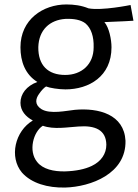

<svg xmlns="http://www.w3.org/2000/svg" viewBox="-20 -592 625 871"><path d="M128.9 -45.4C47.9 2.4 20.5 120.6 79.6 190.9C122.6 239.3 195.8 260.7 275.9 258.8C392.1 255.4 552.7 196.3 549.3 46.4C543 -73.2 427.7 -103.5 319.8 -93.8C283.2 -90.3 207 -72.3 167.5 -97.2C135.7 -117.7 141.6 -144.5 157.2 -166C167.5 -181.2 179.7 -194.3 189 -199.7C205.6 -192.9 246.6 -186.5 276.9 -186.5C383.3 -186.5 485.8 -245.1 485.8 -377.4C485.8 -412.6 475.1 -466.8 453.6 -491.7C518.1 -493.7 585.4 -498 585.4 -498L572.3 -569.3C572.3 -569.3 441.9 -542.5 381.3 -554.2C349.1 -567.4 315.4 -571.8 281.2 -571.8C175.3 -571.8 72.8 -503.9 72.8 -377.4C72.8 -313 94.2 -254.4 149.4 -220.2C100.1 -202.1 72.8 -166 72.8 -125.5C72.8 -89.4 96.7 -62.5 128.9 -45.4ZM275.9 -252C196.8 -252 152.8 -296.4 153.8 -378.4C156.2 -456.5 205.6 -501.5 276.9 -506.3C314.5 -507.8 345.7 -502.4 367.2 -486.3C393.6 -464.4 406.2 -425.8 404.8 -377.4C404.8 -299.8 350.1 -252 275.9 -252ZM174.3 -21.5C224.1 -3.4 286.1 -15.1 335.9 -18.1C410.6 -23.9 461.4 -3.4 462.4 64.5C462.4 105 439.5 140.1 396.5 160.6C365.2 175.8 323.2 184.1 274.9 185.5C224.1 186.5 174.3 175.8 148.4 142.6C107.4 92.8 131.3 5.4 174.3 -21.5Z"/></svg>

Font: Duru Sans
Style: Regular
Weight: 400
Designer: Onur Yazıcıgil
Foundry: Onur Yazıcıgil
Version: Version 1.002